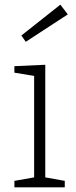

<svg xmlns="http://www.w3.org/2000/svg" viewBox="-20 -807 327 827"><path d="M259 -28V0H42V-28L127 -43V-480L42 -494V-522L175 -528V-43ZM91 -627 72 -654 240 -787 272 -745Z"/></svg>

Font: Bitter Light
Style: Regular
Weight: 300
Designer: Sol Matas, and Bitter project Authors
Foundry: Sol Matas
Version: Version 2.001